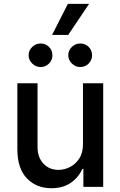

<svg xmlns="http://www.w3.org/2000/svg" viewBox="-20 -984 634 1011"><path d="M416.9 -226.2V-545.5H523.4V0H419V-94.5H413.4Q394.5 -50.8 353.2 -21.8Q311.8 7.1 250.4 7.1Q171.9 7.1 121.6 -44.9Q71.4 -96.9 71.4 -198.5V-545.5H177.6V-211.3Q177.6 -155.5 208.5 -122.5Q239.3 -89.5 288.7 -89.5Q318.5 -89.5 348.2 -104.4Q377.8 -119.3 397.5 -149.7Q417.3 -180 416.9 -226.2ZM193.5 -631Q168.7 -631 149.7 -649.5Q130.7 -668 130.7 -692.8Q130.7 -719.1 149.7 -737Q168.7 -755 193.5 -755Q220.2 -755 238.1 -737Q256 -719.1 256 -692.8Q256 -668 238.1 -649.5Q220.2 -631 193.5 -631ZM402.3 -631Q377.5 -631 358.5 -649.5Q339.5 -668 339.5 -692.8Q339.5 -719.1 358.5 -737Q377.5 -755 402.3 -755Q429 -755 446.9 -737Q464.8 -719.1 464.8 -692.8Q464.8 -668 446.9 -649.5Q429 -631 402.3 -631ZM254.3 -800.1 337.4 -963.8H449.2L339.1 -800.1Z"/></svg>

Font: Inter Zeller Medium
Style: Regular
Weight: 500
Designer: Rasmus Andersson; Joe Bland
Foundry: zeller
Version: Version 3.015;git-dec3a8cb1